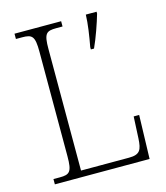

<svg xmlns="http://www.w3.org/2000/svg" viewBox="-108 -797 758 879"><g transform="rotate(-15 271.5 -357.0)"><path d="M43 0H492L498 -207H472L467 -104C464 -50 455 -30 402 -30H175V-606C175 -679 186 -689 234 -689H264V-714H43V-689H72C120 -689 132 -679 132 -605V-109C132 -35 120 -25 73 -25H43ZM362 -565V-554H377C397 -597 420 -663 432 -705V-714H381C380 -671 371 -613 362 -565Z"/></g></svg>

Font: Noto Serif Thai SemiCondensed ExtraLight
Style: Regular
Weight: 200
Width: 4
Designer: Monotype Design Team
Foundry: Monotype Imaging Inc.
Version: Version 2.002